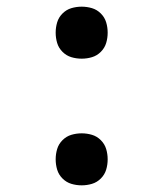

<svg xmlns="http://www.w3.org/2000/svg" viewBox="-20 -548 490 576"><path d="M225 8Q209 8 194 3.5Q179 -1 167.5 -12.5Q156 -24 151.5 -39Q147 -54 147 -70Q147 -86 151.5 -101Q156 -116 167.5 -127.5Q179 -139 194 -143.5Q209 -148 225 -148Q241 -148 256 -143.5Q271 -139 282.5 -127.5Q294 -116 298.5 -101Q303 -86 303 -70Q303 -54 298.5 -39Q294 -24 282.5 -12.5Q271 -1 256 3.5Q241 8 225 8ZM225 -372Q209 -372 194 -376.5Q179 -381 167.5 -392.5Q156 -404 151.5 -419Q147 -434 147 -450Q147 -466 151.5 -481Q156 -496 167.5 -507.5Q179 -519 194 -523.5Q209 -528 225 -528Q241 -528 256 -523.5Q271 -519 282.5 -507.5Q294 -496 298.5 -481Q303 -466 303 -450Q303 -434 298.5 -419Q294 -404 282.5 -392.5Q271 -381 256 -376.5Q241 -372 225 -372Z"/></svg>

Font: Iosevka Aile
Style: Regular
Weight: 400
Designer: Belleve Invis
Foundry: Belleve Invis
Version: Version 28.0.1; ttfautohint (v1.8.4)